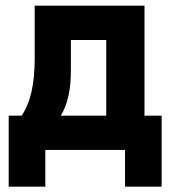

<svg xmlns="http://www.w3.org/2000/svg" viewBox="-20 -538 626 689"><path d="M11.2 131.8H142.6V0H428.7V131.8H560.1V-123H498.5V-517.6H104.5V-329.1C104.5 -239.3 90.8 -171.9 57.6 -123H11.2ZM361.3 -123H198.2C224.1 -165.5 234.4 -219.2 234.4 -287.6V-394.5H361.3Z"/></svg>

Font: Cascadia Code
Style: Bold
Weight: 700
Monospace: yes
Designer: Aaron Bell
Foundry: Saja Typeworks
Version: Version 2404.023